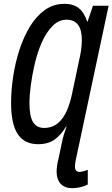

<svg xmlns="http://www.w3.org/2000/svg" viewBox="-20 -744 588 1004"><path d="M359 240Q318 240 297 217Q276 194 276 153Q276 141 278.5 122.5Q281 104 286 86L304 0Q308 -21 314.5 -41.5Q321 -62 328 -82H325Q302 -42 268 -16Q234 10 179 10Q108 10 73 -42.5Q38 -95 38 -206Q38 -273 49 -345Q60 -417 82 -484.5Q104 -552 137 -606Q170 -660 215 -692Q260 -724 317 -724Q364 -724 392.5 -701Q421 -678 436 -631H438L466 -714H548L377 89Q372 112 372 127Q372 155 396 155Q405 155 416.5 151.5Q428 148 439 144V221Q422 230 399.5 235Q377 240 359 240ZM210 -75Q254 -75 283.5 -100.5Q313 -126 330 -166.5Q347 -207 356 -250L394 -430Q400 -455 404 -482Q408 -509 408 -534Q408 -589 387.5 -615Q367 -641 329 -641Q287 -641 254.5 -608Q222 -575 199 -523Q176 -471 162 -411.5Q148 -352 141 -297.5Q134 -243 134 -206Q134 -134 153.5 -104.5Q173 -75 210 -75Z"/></svg>

Font: Noto Sans ExtraCondensed Medium
Style: Italic
Weight: 500
Width: 2
Italic angle: -12°
Designer: Monotype Design Team
Foundry: Monotype Imaging Inc.
Version: Version 2.013; ttfautohint (v1.8.4.7-5d5b)